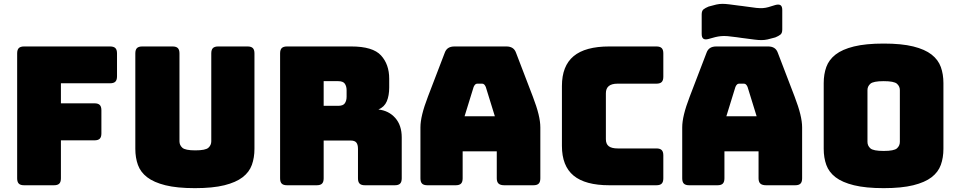

<svg xmlns="http://www.w3.org/2000/svg" viewBox="-20 -961 4972 996"><path d="M260 0H105Q86 0 77.5 -8.5Q69 -17 69 -36V-684Q69 -703 77.5 -711.5Q86 -720 105 -720H551Q570 -720 578.5 -711.5Q587 -703 587 -684V-565Q587 -546 578.5 -537.5Q570 -529 551 -529H296V-425H470Q489 -425 497.5 -416.5Q506 -408 506 -389V-269Q506 -250 497.5 -241.5Q489 -233 470 -233H296V-36Q296 -17 287.5 -8.5Q279 0 260 0Z M1300 -189Q1300 -143 1286.5 -105.5Q1273 -68 1238.5 -41.5Q1204 -15 1144 0Q1084 15 991 15Q898 15 838 0Q778 -15 743.5 -41.5Q709 -68 695.5 -105.5Q682 -143 682 -189V-684Q682 -703 690.5 -711.5Q699 -720 718 -720H875Q894 -720 902.5 -711.5Q911 -703 911 -684V-228Q911 -208 926 -194.5Q941 -181 993 -181Q1046 -181 1061 -194.5Q1076 -208 1076 -228V-684Q1076 -703 1084.5 -711.5Q1093 -720 1112 -720H1264Q1283 -720 1291.5 -711.5Q1300 -703 1300 -684Z M1659 -540V-412H1734Q1760 -412 1769 -425.5Q1778 -439 1778 -459V-493Q1778 -513 1769 -526.5Q1760 -540 1734 -540ZM1623 0H1469Q1450 0 1441.5 -8.5Q1433 -17 1433 -36V-684Q1433 -703 1441.5 -711.5Q1450 -720 1469 -720H1802Q1914 -720 1956.5 -673.5Q1999 -627 1999 -553V-507Q1999 -465 1986.5 -435.5Q1974 -406 1943 -393Q1997 -387 2030.5 -349Q2064 -311 2064 -248V-36Q2064 -17 2055.5 -8.5Q2047 0 2028 0H1873Q1854 0 1845.5 -8.5Q1837 -17 1837 -36V-189Q1837 -211 1828.5 -221.5Q1820 -232 1799 -232H1659V-36Q1659 -17 1650.5 -8.5Q1642 0 1623 0Z M2437 -510 2390 -358H2547L2500 -510Q2496 -519 2491.5 -523Q2487 -527 2481 -527H2456Q2450 -527 2445.5 -523Q2441 -519 2437 -510ZM2380 -36Q2380 -17 2371.5 -8.5Q2363 0 2344 0H2197Q2178 0 2169.5 -8.5Q2161 -17 2161 -36V-300Q2161 -330 2170.5 -369Q2180 -408 2200 -460L2287 -687Q2293 -704 2305.5 -712Q2318 -720 2338 -720H2607Q2626 -720 2638.5 -712Q2651 -704 2657 -687L2744 -460Q2764 -408 2773.5 -369Q2783 -330 2783 -300V-36Q2783 -17 2774.5 -8.5Q2766 0 2747 0H2596Q2576 0 2566.5 -8.5Q2557 -17 2557 -36V-176H2380Z M3385 0H3141Q3016 0 2955.5 -50Q2895 -100 2895 -204V-515Q2895 -619 2955.5 -669.5Q3016 -720 3141 -720H3385Q3404 -720 3412.5 -711.5Q3421 -703 3421 -684V-563Q3421 -544 3412.5 -535.5Q3404 -527 3385 -527H3184Q3153 -527 3138 -514.5Q3123 -502 3123 -477V-239Q3123 -214 3138 -202.5Q3153 -191 3184 -191H3385Q3404 -191 3412.5 -182.5Q3421 -174 3421 -155V-36Q3421 -17 3412.5 -8.5Q3404 0 3385 0Z M3795 -510 3748 -358H3905L3858 -510Q3854 -519 3849.5 -523Q3845 -527 3839 -527H3814Q3808 -527 3803.5 -523Q3799 -519 3795 -510ZM3738 -36Q3738 -17 3729.5 -8.5Q3721 0 3702 0H3555Q3536 0 3527.5 -8.5Q3519 -17 3519 -36V-300Q3519 -330 3528.5 -369Q3538 -408 3558 -460L3645 -687Q3651 -704 3663.5 -712Q3676 -720 3696 -720H3965Q3984 -720 3996.5 -712Q4009 -704 4015 -687L4102 -460Q4122 -408 4131.5 -369Q4141 -330 4141 -300V-36Q4141 -17 4132.5 -8.5Q4124 0 4105 0H3954Q3934 0 3924.5 -8.5Q3915 -17 3915 -36V-176H3738ZM3829 -764 3801 -768Q3773 -772 3754 -773.5Q3735 -775 3720 -773.5Q3705 -772 3690.5 -768.5Q3676 -765 3656 -759Q3638 -754 3629 -760Q3620 -766 3620 -785V-886Q3620 -905 3629.5 -912.5Q3639 -920 3656 -927Q3680 -934 3696 -937.5Q3712 -941 3727.5 -941Q3743 -941 3762.5 -938.5Q3782 -936 3812 -932L3829 -930L3851 -927Q3884 -922 3903.5 -920Q3923 -918 3937.5 -919Q3952 -920 3966 -924Q3980 -928 4002 -935Q4020 -940 4029 -934Q4038 -928 4038 -909V-808Q4038 -789 4028.5 -781.5Q4019 -774 4002 -767Q3978 -760 3962 -756.5Q3946 -753 3930 -753Q3914 -753 3894.5 -755.5Q3875 -758 3845 -762Z M4874 -189Q4874 -143 4860.5 -105.5Q4847 -68 4812.5 -41.5Q4778 -15 4717.5 0Q4657 15 4564 15Q4471 15 4410 0Q4349 -15 4314.5 -41.5Q4280 -68 4266.5 -105.5Q4253 -143 4253 -189V-530Q4253 -576 4266.5 -613.5Q4280 -651 4314.5 -678Q4349 -705 4410 -720Q4471 -735 4564 -735Q4657 -735 4717.5 -720Q4778 -705 4812.5 -678Q4847 -651 4860.5 -613.5Q4874 -576 4874 -530ZM4480 -225Q4480 -205 4495 -191.5Q4510 -178 4564 -178Q4618 -178 4633 -191.5Q4648 -205 4648 -225V-494Q4648 -513 4633 -526.5Q4618 -540 4564 -540Q4510 -540 4495 -526.5Q4480 -513 4480 -494Z"/></svg>

Font: Bungee
Style: Regular
Weight: 400
Designer: David Jonathan Ross
Foundry: David Jonathan Ross
Version: Version 1.001;PS 1.0;hotconv 1.0.72;makeotf.lib2.5.5900